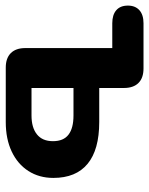

<svg xmlns="http://www.w3.org/2000/svg" viewBox="54 -586 530 683"><g transform="rotate(90 319.5 -245.0)"><path d="M149.5 -69.6V-378.9H61.4Q31.1 -378.9 14.8 -393.2Q-1.6 -407.4 -1.6 -434.5Q-1.6 -460.7 14.8 -475.4Q31.1 -490 61.4 -490H222Q255.7 -490 273.6 -472.1Q291.5 -454.1 291.5 -420.4V-332.5H412.6Q511.2 -332.5 561.3 -291.1Q611.4 -249.7 611.4 -169.3Q611.4 -118.9 586.8 -80.5Q562.2 -42.2 517.5 -21.1Q472.8 0 412.6 0H219.1Q185.4 0 167.5 -17.9Q149.5 -35.9 149.5 -69.6ZM480.7 -167.9Q480.7 -205.4 457.6 -223.1Q434.6 -240.9 389.3 -240.9H291.5V-91.6H389.3Q432.6 -91.6 456.6 -111Q480.7 -130.3 480.7 -167.9Z"/></g></svg>

Font: SN Pro Thin
Style: Regular
Weight: 200
Designer: Tobias Whetton
Foundry: Supernotes
Version: Version 1.003;Glyphs 3.3 (3324)